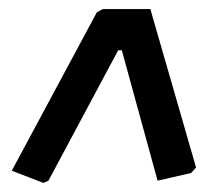

<svg xmlns="http://www.w3.org/2000/svg" viewBox="-20 -516 480 424"><path d="M312 -496 413 -146 402 -134 328 -117 249 -405H241L87 -117L76 -112L6 -139L194 -489L207 -496Z"/></svg>

Font: Alegreya Sans SC
Style: Bold Italic
Weight: 700
Italic angle: -7°
Designer: Juan Pablo del Peral
Foundry: Huerta Tipografica
Version: Version 2.007